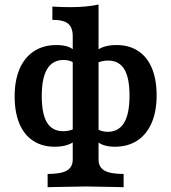

<svg xmlns="http://www.w3.org/2000/svg" viewBox="-20 -623 740 830"><path d="M294.4 66.6V-466.2Q294.4 -504.1 274.6 -520.7Q254.8 -537.2 206.4 -537.2V-594.5Q246.5 -592.1 283.9 -592.1Q353.6 -592.1 406 -603.3V66.6Q406 99.4 431.3 114.2Q456.6 129 514.4 129V186.3L486.5 185.5Q377.3 183.1 350.2 183.1Q323.1 183.1 213.8 185.5L185.9 186.3V129Q243.8 129 269.1 114.2Q294.4 99.4 294.4 66.6ZM43.3 -206.5Q43.3 -275.5 64.8 -325.4Q86.3 -375.3 127.1 -401.8Q167.8 -428.3 223.6 -428.3Q251 -428.3 271.1 -422Q291.2 -415.6 304.5 -402V-346.6Q295.7 -355.2 283.2 -359.5Q270.7 -363.8 255 -363.8Q207.7 -363.8 184.1 -325.1Q160.5 -286.4 160.5 -207.4Q160.5 -130.3 183.3 -93Q206.2 -55.8 253.2 -55.8Q267.4 -55.8 281.4 -59.2Q295.3 -62.6 304.5 -68.2V-14.3Q289.7 -1.9 267.4 4.7Q245.1 11.3 216.8 11.3Q162.2 11.3 123.2 -14.4Q84.1 -40 63.7 -88.9Q43.3 -137.8 43.3 -206.5ZM395.8 -15V-70.5Q404.7 -61.8 417.1 -57.5Q429.6 -53.2 445.3 -53.2Q492.7 -53.2 516.3 -91.9Q539.9 -130.6 539.9 -209.7Q539.9 -287.2 517 -324.2Q494.2 -361.2 447.2 -361.2Q433 -361.2 419 -357.8Q405 -354.5 395.8 -348.8V-402.8Q410.7 -415.2 433 -421.8Q455.3 -428.3 483.5 -428.3Q538.2 -428.3 577.2 -402.7Q616.2 -377 636.7 -328.2Q657.1 -279.3 657.1 -210.6Q657.1 -141.6 635.5 -91.7Q614 -41.8 573.3 -15.2Q532.6 11.3 476.8 11.3Q449.7 11.3 429.4 4.7Q409.2 -1.9 395.8 -15Z"/></svg>

Font: Playfair Micro SmCond SmLight
Style: Regular
Weight: 360
Width: 4
Designer: Claus Eggers Sørensen
Foundry: Claus Eggers Sørensen
Version: Version 2.100;Glyphs 3.2 (3219)